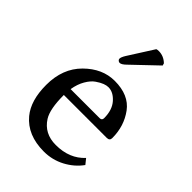

<svg xmlns="http://www.w3.org/2000/svg" viewBox="-203 -761 860 860"><g transform="rotate(45 226.5 -331.5)"><path d="M270 -670.9Q275.9 -672.9 284.2 -672.9Q314.9 -672.9 338.9 -649.9L341.8 -639.2L227.1 -529.8Q208 -510.7 196.8 -511.2Q191.9 -511.2 187.5 -515.1Q183.1 -519 183.1 -523.9Q183.1 -533.7 194.3 -551.8ZM125 -272.9H309.1Q323.2 -272.9 323.2 -287.1Q323.2 -338.9 296.6 -368.9Q270 -398.9 238.8 -398.9Q227.5 -398.9 213.4 -393.6Q199.2 -388.2 180.7 -375.5Q162.1 -362.8 146.5 -335.9Q130.9 -309.1 125 -272.9ZM392.1 -104 412.1 -79.1Q383.3 -39.1 337.2 -14.6Q291 9.8 237.8 9.8Q133.8 9.8 79.1 -56.2Q34.2 -110.4 34.2 -209Q34.2 -313 97.7 -376Q161.1 -439 238.8 -439Q328.6 -439 370.4 -382.1Q412.1 -325.2 412.1 -250Q412.1 -232.9 394 -232.9H122.1Q122.1 -144 146 -106Q182.1 -48.8 254.9 -48.8Q341.3 -48.8 392.1 -104Z"/></g></svg>

Font: Biolilbert
Style: Regular
Weight: 400
Designer: Philipp H. Poll
Foundry: Philipp H. Poll
Version: Version 1.1.0